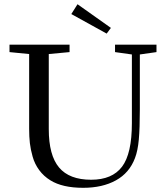

<svg xmlns="http://www.w3.org/2000/svg" viewBox="-20 -874 784 907"><path d="M483.9 -715.3 316.9 -807.6 346.2 -854 503.9 -742.2ZM373 13.2Q274.9 13.2 218.3 -22Q186.5 -41.5 165.3 -70.3Q144 -99.1 134.3 -133.5Q124.5 -168 121.1 -198Q117.7 -228 117.7 -264.2V-618.7L24.9 -627.9V-663.1H308.6V-627.9L210.4 -618.7V-264.2Q210.4 -140.6 259 -82.8Q307.6 -24.9 410.6 -24.9Q509.8 -24.9 556.4 -86.4Q603 -147.9 603 -292.5V-616.7L523.4 -627.9V-663.1H719.2V-627.9L640.6 -616.7V-357.9Q640.6 -268.1 635.7 -214.8Q630.9 -161.6 617.7 -127.4Q591.3 -57.1 527.6 -22Q463.9 13.2 373 13.2Z"/></svg>

Font: Elstob 8pt
Style: Regular
Weight: 400
Designer: Peter S. Baker
Version: Version 1.015